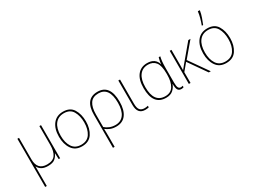

<svg xmlns="http://www.w3.org/2000/svg" viewBox="-63 -1609 3506 2652"><g transform="rotate(-30 1690.5 -283.5)"><path d="M110 -71H112Q129 -34 166.5 -12Q204 10 265 10Q343 10 378.5 -21Q414 -52 432 -94H434L438 0H461V-528H435V-227Q435 -126 397 -70.5Q359 -15 265 -15Q110 -15 110 -185V-528H84V240H110Z M1025 -264Q1025 -379 976 -458.5Q927 -538 815 -538Q711 -538 653 -464Q595 -390 595 -264Q595 -146 648.5 -68Q702 10 809 10Q920 10 972.5 -69Q1025 -148 1025 -264ZM623 -264Q623 -381 673 -447Q723 -513 815 -513Q913 -513 955 -440.5Q997 -368 997 -264Q997 -155 951.5 -85Q906 -15 809 -15Q715 -15 669 -84.5Q623 -154 623 -264Z M1365 -512Q1536 -512 1536 -266Q1536 -142 1488.5 -78.5Q1441 -15 1356 -15Q1306 -15 1264.5 -31.5Q1223 -48 1192 -76V-276Q1192 -390 1233 -451Q1274 -512 1365 -512ZM1564 -266Q1564 -538 1365 -538Q1165 -538 1165 -284V240H1192V63Q1192 34 1191.5 10.5Q1191 -13 1190 -46H1192Q1220 -23 1260 -6.5Q1300 10 1354 10Q1457 10 1510.5 -62.5Q1564 -135 1564 -266Z M1721 -528H1694V-136Q1694 10 1817 10Q1850 10 1873 3V-22Q1847 -15 1819 -15Q1769 -15 1745 -44Q1721 -73 1721 -143Z M2150 10Q2220 10 2260.5 -26Q2301 -62 2318 -111H2320Q2320 -46 2336 -18Q2352 10 2392 10Q2414 10 2428 3V-21Q2413 -15 2394 -15Q2370 -15 2358 -37Q2346 -59 2346 -119V-348Q2346 -416 2350.5 -455.5Q2355 -495 2363 -528H2338Q2331 -506 2325.5 -480Q2320 -454 2320 -427H2318Q2285 -538 2156 -538Q2056 -538 1999.5 -466.5Q1943 -395 1943 -262Q1943 10 2150 10ZM2150 -15Q1971 -15 1971 -262Q1971 -382 2019.5 -447.5Q2068 -513 2157 -513Q2235 -513 2277 -459.5Q2319 -406 2319 -281V-258Q2319 -148 2279 -81.5Q2239 -15 2150 -15Z M2541 -172 2634 -283 2832 0H2864L2653 -301L2845 -528H2810L2592 -268Q2577 -250 2566.5 -236.5Q2556 -223 2540 -204Q2541 -251 2541 -294Q2541 -337 2541 -385V-528H2514V0H2541Z M3325 -264Q3325 -379 3276 -458.5Q3227 -538 3115 -538Q3011 -538 2953 -464Q2895 -390 2895 -264Q2895 -146 2948.5 -68Q3002 10 3109 10Q3220 10 3272.5 -69Q3325 -148 3325 -264ZM2923 -264Q2923 -381 2973 -447Q3023 -513 3115 -513Q3213 -513 3255 -440.5Q3297 -368 3297 -264Q3297 -155 3251.5 -85Q3206 -15 3109 -15Q3015 -15 2969 -84.5Q2923 -154 2923 -264ZM3073 -606H3092Q3108 -644 3127 -698Q3146 -752 3153 -798V-807H3123Q3118 -759 3103 -705Q3088 -651 3073 -613Z"/></g></svg>

Font: Noto Sans Display Thin
Style: Regular
Weight: 250
Designer: Monotype Design Team
Foundry: Monotype Imaging Inc.
Version: Version 1.900